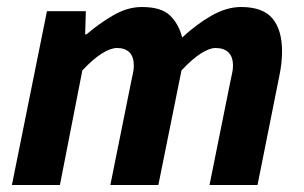

<svg xmlns="http://www.w3.org/2000/svg" viewBox="-20 -528 867 548"><path d="M14 0 114 -496H225L223 -430H227Q263 -461 303.5 -484.5Q344 -508 385 -508Q440 -508 465 -484Q490 -460 500 -421Q541 -459 584 -483.5Q627 -508 668 -508Q730 -508 757.5 -475.5Q785 -443 785 -381Q785 -364 783 -346.5Q781 -329 777 -310L715 0H578L637 -293Q640 -308 642.5 -319Q645 -330 645 -340Q645 -366 632 -378.5Q619 -391 595 -391Q578 -391 553.5 -375.5Q529 -360 498 -327L432 0H295L354 -293Q357 -308 359.5 -319Q362 -330 362 -340Q362 -366 349.5 -378.5Q337 -391 314 -391Q296 -391 271 -375.5Q246 -360 215 -327L151 0Z"/></svg>

Font: Source Sans 3
Style: Bold Italic
Weight: 700
Italic angle: -11°
Designer: Paul D. Hunt
Foundry: Adobe
Version: Version 3.052;hotconv 1.1.0;makeotfexe 2.6.0